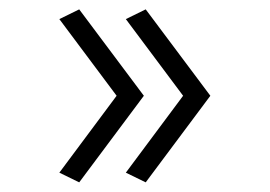

<svg xmlns="http://www.w3.org/2000/svg" viewBox="-20 -451 570 406"><path d="M147.5 -65.4 105.5 -85.9 226.6 -248.5 105.5 -410.6 147.5 -431.2 284.2 -248.5ZM288.1 -65.4 246.1 -85.9 367.2 -248.5 246.1 -410.6 288.1 -431.2 424.8 -248.5Z"/></svg>

Font: AzarMehrMonospaced
Style: SerifRegular
Weight: 1
Designer: Amin Abedi
Version: Version 1.00